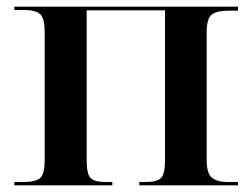

<svg xmlns="http://www.w3.org/2000/svg" viewBox="-20 -556 757 576"><path d="M23 0H317V-10H296Q264 -10 252 -21.5Q240 -33 240 -76V-525H475V-76Q475 -33 462.5 -21.5Q450 -10 417 -10H398V0H694V-10H663Q631 -10 615.5 -23Q600 -36 600 -76V-459Q600 -500 615 -512Q630 -524 667 -524H694V-536H23V-526H53Q86 -526 100 -514Q114 -502 114 -460V-76Q114 -33 100 -21.5Q86 -10 51 -10H23Z"/></svg>

Font: Noto Serif Display Semi
Style: Regular
Weight: 600
Designer: Monotype Design Team
Foundry: Monotype Imaging Inc.
Version: Version 1.900